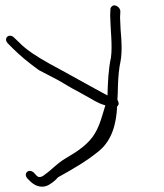

<svg xmlns="http://www.w3.org/2000/svg" viewBox="-20 -537 613 718"><path d="M83 131 92 140C107 155 128 166 152 159C169 153 187 138 197 126C253 95 305 65 351 27C401 -15 415 -78 418 -139C423 -143 425 -148 423 -155C422 -158 421 -161 419 -164C420 -181 421 -197 421 -214C422 -249 425 -282 431 -309C437 -345 435 -382 431 -426L429 -471L430 -495C430 -510 409 -523 399 -514C396 -511 393 -508 393 -503L392 -479C393 -425 401 -369 395 -322C386 -282 383 -230 382 -180C352 -196 321 -213 287 -232L229 -264C209 -275 188 -286 163 -300C117 -326 79 -350 52 -378L33 -396C15 -415 -10 -394 10 -374L29 -355C58 -326 87 -303 125 -275L194 -239C213 -229 229 -218 249 -207C267 -197 285 -188 300 -179C329 -164 342 -152 374 -143C362 -105 355 -73 336 -40C312 2 270 29 224 56C191 76 172 99 150 114C142 121 127 132 116 119L108 110C88 90 65 112 83 131Z"/></svg>

Font: Stray Cat
Style: SuExtOpObl
Weight: 400
Version: Version 1.0